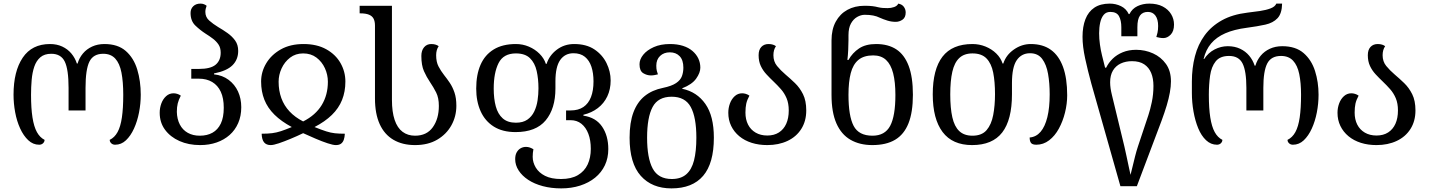

<svg xmlns="http://www.w3.org/2000/svg" viewBox="-20 -792 7919 1064"><path d="M197 10Q163 10 136.5 -15Q110 -40 91.5 -80.5Q73 -121 64 -170Q55 -219 55 -267Q55 -397 106 -472.5Q157 -548 257 -548Q295 -548 325 -534Q355 -520 375.5 -495.5Q396 -471 406 -440H410Q419 -471 439.5 -495.5Q460 -520 490.5 -534Q521 -548 559 -548Q633 -548 677 -509.5Q721 -471 740.5 -407Q760 -343 760 -267Q760 -218 750.5 -169Q741 -120 722.5 -79.5Q704 -39 678 -14.5Q652 10 618 10Q605 10 596.5 2Q588 -6 588 -17Q615 -30 631.5 -60Q648 -90 655.5 -141Q663 -192 663 -267Q663 -339 653 -390Q643 -441 618.5 -467.5Q594 -494 552 -494Q497 -494 475.5 -450.5Q454 -407 454 -305V-180H360V-305Q360 -407 339 -450.5Q318 -494 264 -494Q226 -494 203.5 -474.5Q181 -455 170 -422.5Q159 -390 155.5 -349.5Q152 -309 152 -267Q152 -192 160 -141Q168 -90 184.5 -60Q201 -30 227 -17Q227 -6 218.5 2Q210 10 197 10Z M1089 12Q1025 12 974.5 -10.5Q924 -33 894.5 -73Q865 -113 865 -167Q865 -194 874 -218.5Q883 -243 900.5 -259Q918 -275 942 -275Q951 -275 961.5 -272Q972 -269 982 -262Q970 -239 965 -219Q960 -199 960 -172Q961 -132 976.5 -102Q992 -72 1020.5 -56Q1049 -40 1087 -40Q1128 -40 1157.5 -56.5Q1187 -73 1203.5 -107Q1220 -141 1220 -195Q1220 -248 1203.5 -283.5Q1187 -319 1156 -337.5Q1125 -356 1082 -356H1040V-410H1082Q1147 -410 1175 -433.5Q1203 -457 1203 -500Q1203 -527 1191 -545Q1179 -563 1160 -577.5Q1141 -592 1120 -605Q1089 -625 1062.5 -650.5Q1036 -676 1036 -720Q1036 -743 1051 -757.5Q1066 -772 1091 -772Q1102 -772 1110.5 -768.5Q1119 -765 1125 -760Q1118 -742 1118 -726Q1118 -697 1139.5 -678Q1161 -659 1189 -642Q1215 -627 1240.5 -609Q1266 -591 1283 -567.5Q1300 -544 1300 -510Q1300 -462 1268.5 -430.5Q1237 -399 1166 -385V-380Q1213 -375 1247 -349.5Q1281 -324 1299 -285Q1317 -246 1317 -198Q1317 -149 1300 -110Q1283 -71 1252.5 -44Q1222 -17 1180.5 -2.5Q1139 12 1089 12Z M1480 12Q1456 12 1443.5 -3Q1431 -18 1430 -51Q1464 -51 1488 -54Q1512 -57 1536.5 -65Q1561 -73 1597 -88Q1539 -119 1501 -156.5Q1463 -194 1445 -239.5Q1427 -285 1427 -340Q1427 -394 1455.5 -441.5Q1484 -489 1536.5 -518.5Q1589 -548 1662 -548Q1736 -548 1788 -519Q1840 -490 1867 -442.5Q1894 -395 1894 -340Q1894 -284 1875.5 -238Q1857 -192 1819 -155Q1781 -118 1723 -88Q1763 -72 1788 -64Q1813 -56 1836 -53.5Q1859 -51 1891 -51Q1890 -31 1885 -17Q1880 -3 1869.5 4.5Q1859 12 1841 12Q1826 12 1795.5 2Q1765 -8 1729 -23.5Q1693 -39 1660 -54Q1627 -38 1591 -23Q1555 -8 1525.5 2Q1496 12 1480 12ZM1660 -119Q1729 -154 1763 -210Q1797 -266 1797 -339Q1797 -378 1780.5 -414Q1764 -450 1733.5 -473Q1703 -496 1660 -496Q1618 -496 1587.5 -472.5Q1557 -449 1540.5 -413Q1524 -377 1524 -339Q1524 -290 1539 -248.5Q1554 -207 1584.5 -174.5Q1615 -142 1660 -119Z M2280 12Q2210 12 2160 -17.5Q2110 -47 2084 -104.5Q2058 -162 2058 -246V-650Q2058 -673 2050.5 -688Q2043 -703 2025 -710.5Q2007 -718 1977 -718H1973V-760H2152V-239Q2152 -172 2167 -127.5Q2182 -83 2211 -61.5Q2240 -40 2280 -40Q2345 -40 2378.5 -87Q2412 -134 2412 -205Q2412 -250 2397 -279.5Q2382 -309 2363 -337Q2344 -365 2329.5 -397.5Q2315 -430 2315 -482Q2315 -512 2330 -530Q2345 -548 2370 -548Q2384 -548 2394.5 -544.5Q2405 -541 2411 -536Q2404 -526 2400.5 -513.5Q2397 -501 2397 -486Q2397 -449 2410 -424Q2423 -399 2441 -376Q2457 -356 2472.5 -333Q2488 -310 2498.5 -279.5Q2509 -249 2509 -206Q2509 -147 2481.5 -97.5Q2454 -48 2403 -18Q2352 12 2280 12Z M3090 252Q3035 252 2988 239.5Q2941 227 2907 204.5Q2873 182 2854 152.5Q2835 123 2835 90Q2835 67 2843.5 52Q2852 37 2865.5 29.5Q2879 22 2895 22Q2906 22 2916 25.5Q2926 29 2936 35Q2934 45 2933 55.5Q2932 66 2932 77Q2932 108 2949 136.5Q2966 165 3000.5 182.5Q3035 200 3089 200Q3146 200 3182.5 178.5Q3219 157 3236.5 119.5Q3254 82 3254 33Q3254 -15 3240.5 -50.5Q3227 -86 3202 -106Q3177 -126 3142 -126H3117V-180H3142Q3185 -180 3213 -199Q3241 -218 3255 -254Q3269 -290 3269 -341Q3269 -387 3257.5 -422Q3246 -457 3221.5 -477Q3197 -497 3158 -497Q3111 -497 3084.5 -459.5Q3058 -422 3058 -341V-302Q3058 -190 3004 -125Q2950 -60 2837 -60Q2765 -60 2716.5 -90.5Q2668 -121 2643.5 -175.5Q2619 -230 2619 -301Q2619 -378 2643 -433Q2667 -488 2716 -518Q2765 -548 2839 -548Q2877 -548 2911 -533.5Q2945 -519 2970 -494Q2995 -469 3005 -438H3009Q3024 -485 3065.5 -516.5Q3107 -548 3162 -548Q3229 -548 3273.5 -518.5Q3318 -489 3341 -442.5Q3364 -396 3364 -346Q3364 -297 3345.5 -258Q3327 -219 3293 -193Q3259 -167 3213 -156V-151Q3282 -141 3316.5 -90.5Q3351 -40 3351 34Q3351 84 3332 124Q3313 164 3278 192.5Q3243 221 3195 236.5Q3147 252 3090 252ZM2839 -112Q2878 -112 2902.5 -129Q2927 -146 2940.5 -174Q2954 -202 2959 -235.5Q2964 -269 2964 -302Q2964 -355 2954 -399Q2944 -443 2917 -469.5Q2890 -496 2839 -496Q2770 -496 2743 -442.5Q2716 -389 2716 -301Q2716 -245 2727.5 -202.5Q2739 -160 2766 -136Q2793 -112 2839 -112Z M3701 252Q3593 252 3531 182.5Q3469 113 3469 -29Q3469 -113 3490.5 -170Q3512 -227 3553 -260Q3594 -293 3654 -305Q3702 -315 3726.5 -331.5Q3751 -348 3759 -370Q3767 -392 3767 -417Q3767 -459 3746.5 -480.5Q3726 -502 3692 -502Q3659 -502 3638 -482Q3617 -462 3617 -428Q3617 -410 3620 -399Q3623 -388 3626 -380Q3618 -378 3608 -376Q3598 -374 3587 -374Q3565 -374 3544.5 -386.5Q3524 -399 3524 -436Q3524 -463 3544.5 -488.5Q3565 -514 3603 -531Q3641 -548 3693 -548Q3733 -548 3764.5 -538Q3796 -528 3817.5 -509.5Q3839 -491 3850 -467.5Q3861 -444 3861 -417Q3861 -389 3838 -356.5Q3815 -324 3761 -303V-300Q3842 -283 3889 -216Q3936 -149 3936 -29Q3936 113 3876.5 182.5Q3817 252 3701 252ZM3703 200Q3753 200 3783 174Q3813 148 3826 97Q3839 46 3839 -29Q3839 -142 3808 -199Q3777 -256 3702 -256Q3627 -256 3596.5 -199Q3566 -142 3566 -29Q3566 84 3597 142Q3628 200 3703 200Z M4232 12Q4185 12 4145.5 -0.5Q4106 -13 4077 -37Q4048 -61 4032 -94Q4016 -127 4016 -167Q4016 -194 4025 -218.5Q4034 -243 4051.5 -259Q4069 -275 4093 -275Q4102 -275 4112.5 -272Q4123 -269 4133 -262Q4120 -238 4115.5 -217.5Q4111 -197 4111 -168Q4111 -130 4125.5 -101.5Q4140 -73 4167.5 -57Q4195 -41 4232 -41Q4270 -41 4296.5 -58Q4323 -75 4337 -106Q4351 -137 4351 -180Q4351 -219 4339 -247.5Q4327 -276 4307.5 -298Q4288 -320 4267 -340Q4246 -360 4227 -380.5Q4208 -401 4196 -426.5Q4184 -452 4184 -486Q4184 -516 4199 -532Q4214 -548 4239 -548Q4253 -548 4263.5 -544.5Q4274 -541 4280 -536Q4273 -526 4269.5 -513.5Q4266 -501 4266 -486Q4266 -451 4286 -426.5Q4306 -402 4333 -379Q4359 -357 4385.5 -331.5Q4412 -306 4430 -270Q4448 -234 4448 -180Q4448 -121 4420.5 -77.5Q4393 -34 4344 -11Q4295 12 4232 12Z M4814 12Q4744 12 4693 -17.5Q4642 -47 4615 -108.5Q4588 -170 4588 -266V-568Q4588 -629 4611.5 -672Q4635 -715 4676 -737.5Q4717 -760 4771 -760Q4797 -760 4814 -758Q4831 -756 4846 -752Q4859 -749 4871 -748Q4883 -747 4899 -747Q4918 -747 4935 -753Q4952 -759 4958 -772Q4979 -768 4989 -754Q4999 -740 4999 -723Q4999 -695 4981.5 -683Q4964 -671 4944 -671Q4920 -671 4897.5 -678Q4875 -685 4855 -694Q4839 -702 4819 -706Q4799 -710 4772 -710Q4751 -710 4730 -698Q4709 -686 4695.5 -661.5Q4682 -637 4682 -597V-570Q4682 -546 4680.5 -515.5Q4679 -485 4676 -460H4682Q4704 -499 4740.5 -523.5Q4777 -548 4835 -548Q4902 -548 4947 -518.5Q4992 -489 5015.5 -427Q5039 -365 5039 -267Q5039 -170 5014.5 -108.5Q4990 -47 4940.5 -17.5Q4891 12 4814 12ZM4815 -40Q4884 -40 4913 -94.5Q4942 -149 4942 -266Q4942 -337 4929.5 -386Q4917 -435 4890 -460Q4863 -485 4819 -485Q4767 -485 4737 -460Q4707 -435 4694.5 -386.5Q4682 -338 4682 -267Q4682 -149 4710.5 -94.5Q4739 -40 4815 -40Z M5367 12Q5258 12 5203.5 -60.5Q5149 -133 5149 -269Q5149 -408 5203 -478Q5257 -548 5369 -548Q5407 -548 5441.5 -534Q5476 -520 5501 -495.5Q5526 -471 5536 -440H5540Q5555 -487 5598.5 -517.5Q5642 -548 5692 -548Q5759 -548 5803.5 -516Q5848 -484 5871 -421Q5894 -358 5894 -264Q5894 -217 5882 -168.5Q5870 -120 5848 -79.5Q5826 -39 5794 -14.5Q5762 10 5723 10Q5701 10 5693.5 0Q5686 -10 5686 -30Q5722 -33 5746.5 -61.5Q5771 -90 5784 -142.5Q5797 -195 5797 -269Q5797 -331 5788 -382.5Q5779 -434 5755.5 -465.5Q5732 -497 5688 -497Q5641 -497 5614.5 -458.5Q5588 -420 5588 -332V-270Q5588 -128 5534 -58Q5480 12 5367 12ZM5369 -40Q5421 -40 5447.5 -71Q5474 -102 5484 -154.5Q5494 -207 5494 -270Q5494 -339 5484 -389.5Q5474 -440 5447 -468Q5420 -496 5369 -496Q5323 -496 5296 -470.5Q5269 -445 5257.5 -394.5Q5246 -344 5246 -269Q5246 -193 5257.5 -142Q5269 -91 5296 -65.5Q5323 -40 5369 -40Z M6189 240 6028 -328Q6008 -401 5993.5 -468Q5979 -535 5979 -588Q5979 -644 5995 -685.5Q6011 -727 6044.5 -749.5Q6078 -772 6130 -772Q6163 -772 6192 -758Q6221 -744 6235 -714H6239Q6254 -744 6283.5 -758Q6313 -772 6349 -772Q6393 -772 6423.5 -756Q6454 -740 6470 -713.5Q6486 -687 6486 -656Q6486 -619 6467.5 -600Q6449 -581 6427 -581Q6416 -581 6406 -583Q6396 -585 6388 -587Q6391 -595 6394.5 -611Q6398 -627 6398 -648Q6398 -685 6383 -705.5Q6368 -726 6341 -726Q6312 -726 6297.5 -706Q6283 -686 6283 -641V-591H6194V-641Q6194 -679 6181 -702.5Q6168 -726 6133 -726Q6110 -726 6096.5 -710Q6083 -694 6077 -667Q6071 -640 6071 -608Q6071 -577 6075.5 -545Q6080 -513 6087 -485L6104 -417H6110Q6123 -444 6146 -466.5Q6169 -489 6202 -502.5Q6235 -516 6276 -516Q6326 -516 6370 -496Q6414 -476 6441.5 -437.5Q6469 -399 6469 -341Q6469 -313 6463 -279.5Q6457 -246 6445.5 -207.5Q6434 -169 6417 -123L6280 240ZM6245 177Q6250 158 6256.5 130.5Q6263 103 6270.5 73.5Q6278 44 6286 20L6344 -154Q6354 -184 6363 -226.5Q6372 -269 6372 -316Q6372 -357 6359.5 -387.5Q6347 -418 6321 -435.5Q6295 -453 6253 -453Q6218 -453 6190.5 -440Q6163 -427 6147.5 -401Q6132 -375 6132 -336Q6132 -320 6134.5 -302.5Q6137 -285 6142 -265L6211 20Q6217 45 6223 74.5Q6229 104 6235 131Q6241 158 6245 177Z M6724 10Q6690 10 6663.5 -15Q6637 -40 6620 -81.5Q6603 -123 6594 -174Q6585 -225 6585 -277V-340Q6585 -415 6602 -480.5Q6619 -546 6656 -596.5Q6693 -647 6751.5 -679.5Q6810 -712 6893 -722Q6928 -726 6962 -731Q6996 -736 7021 -745.5Q7046 -755 7053 -772H7085Q7084 -717 7059.5 -691Q7035 -665 6992 -655.5Q6949 -646 6889 -638Q6819 -629 6770 -607.5Q6721 -586 6691.5 -551Q6662 -516 6650 -465H6653Q6676 -500 6711 -518Q6746 -536 6784 -536Q6822 -536 6852 -522Q6882 -508 6902.5 -483.5Q6923 -459 6933 -428H6937Q6946 -459 6966.5 -483.5Q6987 -508 7017.5 -522Q7048 -536 7086 -536Q7160 -536 7204 -498Q7248 -460 7267.5 -398.5Q7287 -337 7287 -267Q7287 -218 7277.5 -169Q7268 -120 7249.5 -79.5Q7231 -39 7205 -14.5Q7179 10 7145 10Q7132 10 7123.5 2Q7115 -6 7115 -17Q7142 -30 7158.5 -60Q7175 -90 7182.5 -141Q7190 -192 7190 -267Q7190 -333 7180 -381.5Q7170 -430 7145.5 -456Q7121 -482 7079 -482Q7024 -482 7002.5 -440Q6981 -398 6981 -305V-180H6887V-305Q6887 -398 6866 -440Q6845 -482 6791 -482Q6741 -482 6717 -452Q6693 -422 6686 -373Q6679 -324 6679 -267Q6679 -192 6687 -141Q6695 -90 6711.5 -60Q6728 -30 6754 -17Q6754 -6 6745.5 2Q6737 10 6724 10Z M7608 12Q7561 12 7521.5 -0.5Q7482 -13 7453 -37Q7424 -61 7408 -94Q7392 -127 7392 -167Q7392 -194 7401 -218.5Q7410 -243 7427.5 -259Q7445 -275 7469 -275Q7478 -275 7488.5 -272Q7499 -269 7509 -262Q7496 -238 7491.5 -217.5Q7487 -197 7487 -168Q7487 -130 7501.5 -101.5Q7516 -73 7543.5 -57Q7571 -41 7608 -41Q7646 -41 7672.5 -58Q7699 -75 7713 -106Q7727 -137 7727 -180Q7727 -219 7715 -247.5Q7703 -276 7683.5 -298Q7664 -320 7643 -340Q7622 -360 7603 -380.5Q7584 -401 7572 -426.5Q7560 -452 7560 -486Q7560 -516 7575 -532Q7590 -548 7615 -548Q7629 -548 7639.5 -544.5Q7650 -541 7656 -536Q7649 -526 7645.5 -513.5Q7642 -501 7642 -486Q7642 -451 7662 -426.5Q7682 -402 7709 -379Q7735 -357 7761.5 -331.5Q7788 -306 7806 -270Q7824 -234 7824 -180Q7824 -121 7796.5 -77.5Q7769 -34 7720 -11Q7671 12 7608 12Z"/></svg>

Font: Noto Serif Georgian
Style: Regular
Weight: 400
Designer: Monotype Design Team, Akaki Razmadze
Foundry: Google LLC
Version: Version 2.002